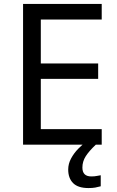

<svg xmlns="http://www.w3.org/2000/svg" viewBox="-20 -734 596 974"><path d="M496 0H97V-714H496V-635H187V-412H478V-334H187V-79H496ZM398 116Q398 161 443 161Q460 161 471.5 158.5Q483 156 491 155V211Q477 215 463 217.5Q449 220 429 220Q376 220 351 195Q326 170 326 126Q326 97 340.5 70Q355 43 376.5 21Q398 -1 418 -15L466 0Q432 32 415 58.5Q398 85 398 116Z"/></svg>

Font: Noto IKEA Arabic
Style: Regular
Weight: 400
Designer: Monotype Design Team
Foundry: Monotype Imaging Inc.
Version: Version 1.200